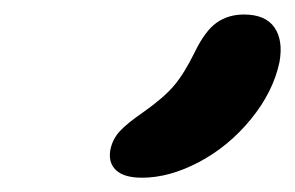

<svg xmlns="http://www.w3.org/2000/svg" viewBox="-20 -816 409 266"><path d="M176.8 -569.8Q151.9 -569.8 140.9 -580.1Q129.9 -590.3 132.8 -607.9Q135.7 -623 145.8 -634Q155.8 -645 179.2 -661.1Q207 -680.7 221.2 -697.5Q235.4 -714.4 250 -744.1Q264.2 -773.4 280.3 -784.7Q296.4 -795.9 317.9 -795.9Q347.7 -795.9 360.1 -778.1Q372.6 -760.3 367.2 -730Q358.4 -688.5 327.6 -650.9Q296.9 -613.3 255.9 -591.6Q214.8 -569.8 176.8 -569.8Z"/></svg>

Font: Shantell Sans Irregular
Style: Italic
Weight: 500
Italic angle: -11.31°
Designer: Stephen Nixon, Anya Danilova, Shantell Martin
Foundry: Arrow Type
Version: Version 1.006;[9816181b4]